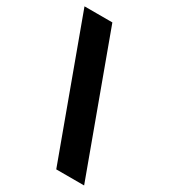

<svg xmlns="http://www.w3.org/2000/svg" viewBox="-180 -804 786 895"><g transform="rotate(30 213.0 -357.0)"><path d="M155 -719 421 5H271L5 -719Z"/></g></svg>

Font: Noto Sans Gujarati ExtraBold
Style: Regular
Weight: 800
Designer: Jelle Bosma - Monotype Design Team, Universal Thirst
Foundry: Monotype Imaging Inc.
Version: Version 2.106; ttfautohint (v1.8.4.7-5d5b)